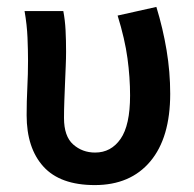

<svg xmlns="http://www.w3.org/2000/svg" viewBox="-20 -523 561 555"><path d="M254 12Q154 12 105.5 -41.5Q57 -95 57 -190Q57 -230 59 -269.5Q61 -309 61 -348Q61 -377 59.5 -414Q58 -451 51 -491H163Q168 -465 169.5 -436Q171 -407 171 -373Q171 -355 170 -332Q169 -309 168 -283.5Q167 -258 166 -232Q165 -206 165 -182Q165 -129 191.5 -105.5Q218 -82 255 -82Q301 -82 328.5 -121.5Q356 -161 356 -247Q356 -299 348.5 -354.5Q341 -410 320 -478L432 -503Q451 -441 461.5 -378Q472 -315 472 -252Q472 -125 414.5 -56.5Q357 12 254 12Z"/></svg>

Font: Giro Semibold
Style: Regular
Weight: 600
Designer: Paul D. Hunt
Foundry: Adobe Systems Incorporated
Version: Version 1.000;PS 1.0;hotconv 1.0.88;makeotf.lib2.5.647800